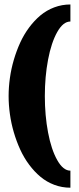

<svg xmlns="http://www.w3.org/2000/svg" viewBox="-20 -665 362 880"><path d="M302.7 117.2V195.3Q263.9 195.3 228.6 182Q193.4 168.7 165.3 145.1Q137.2 121.6 113.4 89.6Q89.6 57.6 72.5 20.1Q55.4 -17.3 43.3 -58.6Q31.2 -99.9 25.4 -141.8Q19.5 -183.8 19.5 -224.6Q19.5 -265.4 25.4 -307.4Q31.2 -349.4 43.3 -390.6Q55.4 -431.9 72.5 -469.4Q89.6 -506.8 113.4 -538.8Q137.2 -570.8 165.3 -594.4Q193.4 -617.9 228.6 -631.2Q263.9 -644.5 302.7 -644.5V-566.4Q269.5 -566.4 242.3 -518.1Q215.1 -469.7 200.3 -391.6Q185.5 -313.5 185.5 -224.6Q185.5 -135.7 200.3 -57.6Q215.1 20.5 242.3 68.8Q269.5 117.2 302.7 117.2Z"/></svg>

Font: Orelega One
Style: Regular
Weight: 400
Version: Version 1.1 ; ttfautohint (v1.8.3)